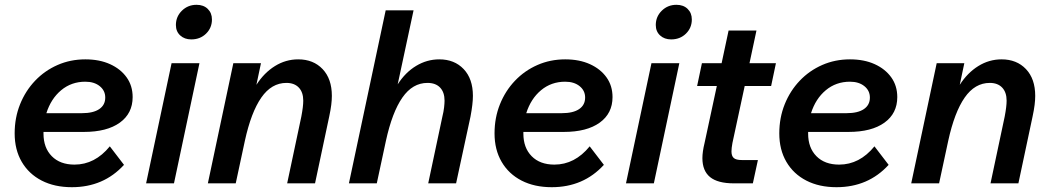

<svg xmlns="http://www.w3.org/2000/svg" viewBox="-20 -763 4377 799"><path d="M496 -77Q411 16 279 16Q207 16 153.5 -11.5Q100 -39 70.5 -89.5Q41 -140 41 -208Q41 -273 63.5 -329Q86 -385 126 -427Q166 -469 219.5 -492.5Q273 -516 335 -516Q394 -516 438 -496Q482 -476 507 -441Q532 -406 532 -359Q532 -291 478.5 -252.5Q425 -214 329 -214H161Q161 -211 161 -207Q161 -148 195.5 -113Q230 -78 290 -78Q375 -78 437 -154ZM335 -423Q277 -423 234.5 -387.5Q192 -352 173 -292H321Q368 -292 393 -309Q418 -326 418 -357Q418 -386 395 -404.5Q372 -423 335 -423Z M712 -659Q712 -694 737 -718.5Q762 -743 798 -743Q827 -743 844.5 -726Q862 -709 862 -682Q862 -647 837.5 -623Q813 -599 776 -599Q748 -599 730 -615.5Q712 -632 712 -659ZM588 0 694 -500H810L704 0Z M845 0 951 -500H1066L1047 -410Q1079 -460 1124 -488Q1169 -516 1221 -516Q1284 -516 1322.5 -475.5Q1361 -435 1361 -364Q1361 -347 1358.5 -326.5Q1356 -306 1350 -278L1291 0H1175L1234 -278Q1242 -320 1242 -344Q1242 -379 1223.5 -398.5Q1205 -418 1172 -418Q1110 -418 1067.5 -357Q1025 -296 999 -177L961 0Z M1432 0 1585 -720H1701L1635 -412Q1667 -462 1712 -489Q1757 -516 1808 -516Q1871 -516 1909.5 -475.5Q1948 -435 1948 -364Q1948 -331 1938 -278L1878 0H1762L1821 -278Q1826 -298 1828 -315.5Q1830 -333 1830 -344Q1830 -379 1811.5 -398.5Q1793 -418 1759 -418Q1697 -418 1654.5 -357Q1612 -296 1586 -177L1548 0Z M2493 -77Q2408 16 2276 16Q2204 16 2150.5 -11.5Q2097 -39 2067.5 -89.5Q2038 -140 2038 -208Q2038 -273 2060.5 -329Q2083 -385 2123 -427Q2163 -469 2216.5 -492.5Q2270 -516 2332 -516Q2391 -516 2435 -496Q2479 -476 2504 -441Q2529 -406 2529 -359Q2529 -291 2475.5 -252.5Q2422 -214 2326 -214H2158Q2158 -211 2158 -207Q2158 -148 2192.5 -113Q2227 -78 2287 -78Q2372 -78 2434 -154ZM2332 -423Q2274 -423 2231.5 -387.5Q2189 -352 2170 -292H2318Q2365 -292 2390 -309Q2415 -326 2415 -357Q2415 -386 2392 -404.5Q2369 -423 2332 -423Z M2709 -659Q2709 -694 2734 -718.5Q2759 -743 2795 -743Q2824 -743 2841.5 -726Q2859 -709 2859 -682Q2859 -647 2834.5 -623Q2810 -599 2773 -599Q2745 -599 2727 -615.5Q2709 -632 2709 -659ZM2585 0 2691 -500H2807L2701 0Z M2912 -168 2963 -405H2881L2901 -500H2983L3012 -636H3128L3099 -500H3209L3189 -405H3079L3028 -168Q3026 -157 3025 -148.5Q3024 -140 3024 -133Q3024 -114 3033.5 -105.5Q3043 -97 3067 -97H3134L3113 0H3034Q2967 0 2935 -26Q2903 -52 2903 -105Q2903 -131 2912 -168Z M3678 -77Q3593 16 3461 16Q3389 16 3335.5 -11.5Q3282 -39 3252.5 -89.5Q3223 -140 3223 -208Q3223 -273 3245.5 -329Q3268 -385 3308 -427Q3348 -469 3401.5 -492.5Q3455 -516 3517 -516Q3576 -516 3620 -496Q3664 -476 3689 -441Q3714 -406 3714 -359Q3714 -291 3660.5 -252.5Q3607 -214 3511 -214H3343Q3343 -211 3343 -207Q3343 -148 3377.5 -113Q3412 -78 3472 -78Q3557 -78 3619 -154ZM3517 -423Q3459 -423 3416.5 -387.5Q3374 -352 3355 -292H3503Q3550 -292 3575 -309Q3600 -326 3600 -357Q3600 -386 3577 -404.5Q3554 -423 3517 -423Z M3772 0 3878 -500H3993L3974 -410Q4006 -460 4051 -488Q4096 -516 4148 -516Q4211 -516 4249.5 -475.5Q4288 -435 4288 -364Q4288 -347 4285.5 -326.5Q4283 -306 4277 -278L4218 0H4102L4161 -278Q4169 -320 4169 -344Q4169 -379 4150.5 -398.5Q4132 -418 4099 -418Q4037 -418 3994.5 -357Q3952 -296 3926 -177L3888 0Z"/></svg>

Font: Wix Madefor Text SemiBold
Style: Italic
Weight: 600
Italic angle: -12°
Designer: Dalton Maag Ltd
Foundry: Dalton Maag Ltd
Version: Version 3.100